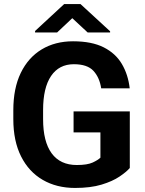

<svg xmlns="http://www.w3.org/2000/svg" viewBox="-20 -927 722 957"><path d="M627 -371.6V-89.8Q610.4 -70.3 575.7 -46.9Q541 -23.4 486.3 -6.8Q431.6 9.8 354 9.8Q262.2 9.8 192.9 -30.5Q123.5 -70.8 85 -147.5Q46.4 -224.1 46.4 -333V-377.4Q46.4 -486.8 83.5 -563.5Q120.6 -640.1 187.7 -680.7Q254.9 -721.2 344.2 -721.2Q437 -721.2 496.6 -691.2Q556.2 -661.1 587.4 -608.2Q618.7 -555.2 626.5 -486.8H484.4Q476.1 -541 445.6 -574Q415 -606.9 348.1 -606.9Q274.4 -606.9 234.6 -548.3Q194.8 -489.7 194.8 -378.4V-333Q194.8 -221.2 237.5 -162.8Q280.3 -104.5 362.8 -104.5Q415 -104.5 441.9 -116.9Q468.8 -129.4 480.5 -141.1V-267.1H346.7V-371.6ZM381.3 -906.7 528.8 -771V-765.1H417L340.3 -836.4L264.6 -765.1H154.8V-772.5L299.8 -906.7Z"/></svg>

Font: Vazirmatn RD UI FD
Style: Bold
Weight: 700
Designer: Saber Rastikerdar
Foundry: Saber Rastikerdar
Version: Version 33.003